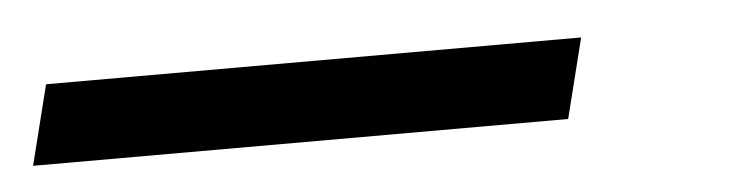

<svg xmlns="http://www.w3.org/2000/svg" viewBox="-97 48 641 163"><g transform="rotate(-5 224.0 129.0)"><path d="M-56 95H400L383 163H-73Z"/></g></svg>

Font: IBM Plex Serif SemiBold
Style: Italic
Weight: 600
Italic angle: -14°
Designer: Mike Abbink, Paul van der Laan, Pieter van Rosmalen
Foundry: Bold Monday
Version: Version 2.5